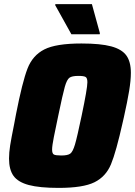

<svg xmlns="http://www.w3.org/2000/svg" viewBox="-20 -908 658 936"><path d="M24 -135Q24 -164 29.5 -199Q35 -234 49 -303L58 -351Q89 -509 114 -573.5Q139 -638 196 -667Q253 -696 377 -696Q470 -696 522 -682Q574 -668 596 -637.5Q618 -607 618 -553Q618 -516 609.5 -464.5Q601 -413 584 -337L579 -315Q546 -167 521 -107Q496 -47 440.5 -19.5Q385 8 266 8Q173 8 120.5 -6Q68 -20 46 -50.5Q24 -81 24 -135ZM378 -344Q406 -477 406 -507Q406 -528 397 -533Q388 -538 362 -538Q331 -538 318.5 -529Q306 -520 296 -485Q286 -450 264 -344Q251 -283 242.5 -240Q234 -197 234 -179Q234 -159 243 -154.5Q252 -150 279 -150Q310 -150 322.5 -159Q335 -168 345.5 -203.5Q356 -239 378 -344ZM328 -741 249 -883 250 -888H428L467 -746L466 -741Z"/></svg>

Font: Saira Semi Condensed Black
Style: Italic
Weight: 900
Width: 4
Italic angle: -12°
Designer: Hector Gatti with collaboration of the Omnibus-Type team
Foundry: Omnibus-Type
Version: Version 1.001; ttfautohint (v1.8)